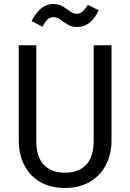

<svg xmlns="http://www.w3.org/2000/svg" viewBox="-20 -934 655 966"><path d="M541 -706.2V-228.7Q541 -157.4 512.3 -103.1Q483.6 -48.7 430.8 -18.5Q377.9 11.8 306.7 11.8Q233.8 11.8 181.8 -18.7Q129.7 -49.2 102.1 -103.3Q74.4 -157.4 74.4 -228.7V-706.2H162.6V-225.6Q162.6 -145.1 200.3 -105.1Q237.9 -65.1 306.7 -65.1Q375.9 -65.1 413.6 -105.1Q451.3 -145.1 451.3 -225.6V-706.2ZM367.7 -797.9Q340.5 -797.9 320.8 -810.3Q301 -822.6 283.8 -835.1Q266.7 -847.7 248.2 -847.7Q230.8 -847.7 218.5 -835.4Q206.2 -823.1 193.8 -800L139 -827.7Q156.4 -864.1 183.8 -889Q211.3 -913.8 248.7 -913.8Q276.9 -913.8 296.4 -901.5Q315.9 -889.2 332.1 -876.9Q348.2 -864.6 367.7 -864.6Q394.9 -864.6 422.1 -909.7L476.4 -882.1Q436.9 -797.9 367.7 -797.9Z"/></svg>

Font: FiraCode Nerd Font
Style: Regular
Weight: 400
Designer: Carrois Corporate, Edenspiekermann AG, Nikita Prokopov
Foundry: Carrois Corporate, Edenspiekermann AG, Nikita Prokopov
Version: Version 6.002;Nerd Fonts 2.1.0